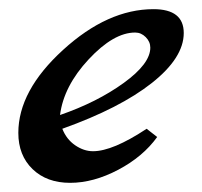

<svg xmlns="http://www.w3.org/2000/svg" viewBox="-20 -399 441 419"><path d="M300 -118 323 -100Q292 -57 238 -28.5Q184 0 133 0Q82 0 51 -30Q20 -60 20 -109Q20 -201 117.5 -290Q215 -379 315 -379Q381 -379 381 -327Q381 -273 311.5 -218Q242 -163 116 -118Q125 -95 144 -82Q163 -69 183 -69Q226 -69 300 -118ZM111 -148Q192 -176 250 -218Q308 -260 308 -295Q308 -308 298 -318Q288 -328 275 -328Q228 -328 173.5 -269.5Q119 -211 111 -148Z"/></svg>

Font: Marck Script
Style: Regular
Weight: 400
Designer: Denis Masharov, Marck Fogel
Foundry: Denis Masharov
Version: Version 1.002